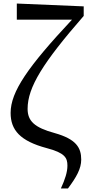

<svg xmlns="http://www.w3.org/2000/svg" viewBox="-20 -838 507 1085"><path d="M324 227H364C412 163 439 115 439 64C439 -4 410 -52 289 -86C175 -117 136 -154 136 -223C136 -345 223 -484 453 -748V-802L75 -818V-727H387C138 -461 40 -320 40 -200C40 -103 94 -41 244 -1C347 26 361 54 361 98C361 134 348 175 324 227Z"/></svg>

Font: GenKiMin2 TW SB
Style: Regular
Weight: 600
Version: Version 2.100;PS 2.1;hotconv 16.6.51;makeotf.lib2.5.65220 DE